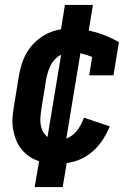

<svg xmlns="http://www.w3.org/2000/svg" viewBox="-20 -653 540 775"><path d="M215 8Q193 8 171 5Q149 2 129 -5.5Q109 -13 92 -26Q75 -39 63 -55.5Q51 -72 43.5 -92Q36 -112 32.5 -133.5Q29 -155 30.5 -177.5Q32 -200 36 -222L57 -352Q62 -377 70 -401Q78 -425 92 -447Q106 -469 126 -487Q146 -505 169 -516.5Q192 -528 217 -533Q242 -538 267 -538Q293 -538 319 -533.5Q345 -529 369 -522Q393 -515 416 -505Q439 -495 460 -483L438 -349H340L352 -423Q332 -431 311.5 -436.5Q291 -442 269 -442Q250 -442 231 -434Q212 -426 198.5 -410Q185 -394 178 -375Q171 -356 167 -337L146 -207Q144 -193 143 -179Q142 -165 144 -151.5Q146 -138 151.5 -126Q157 -114 166 -105Q175 -96 188 -92Q201 -88 215 -88Q233 -88 250.5 -95Q268 -102 281 -115Q294 -128 303.5 -144.5Q313 -161 319 -178L423 -143Q410 -111 390 -82Q370 -53 342 -32Q314 -11 281 -1.5Q248 8 215 8ZM120 102 147 -56 164 -53 235 -482H274L219 -490L242 -633H355L329 -474L311 -477L240 -48H202L257 -40L233 102Z"/></svg>

Font: Iosevka Slab
Style: Bold Italic
Weight: 700
Italic angle: -9°
Monospace: yes
Designer: Belleve Invis
Foundry: Belleve Invis
Version: Version 11.1.0; ttfautohint (v1.8.3)